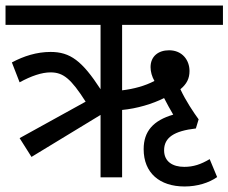

<svg xmlns="http://www.w3.org/2000/svg" viewBox="-20 -642 827 695"><path d="M94 -74 344 -226V0H422V-244C476 -249 532 -266 574 -287C584 -267 596 -246 607 -227C535 -206 500 -167 500 -102C500 -16 558 33 648 33C694 33 736 20 766 -1L739 -66C707 -47 680 -38 647 -38C605 -38 574 -57 574 -98C574 -144 610 -168 689 -177L699 -210C680 -236 652 -278 633 -319C656 -338 666 -358 666 -385C666 -424 640 -460 592 -460C553 -460 525 -438 525 -399C525 -382 530 -365 539 -349C505 -331 464 -320 422 -315V-552H787V-622H0V-552H344V-319C277 -422 234 -454 163 -454C113 -454 66 -439 23 -416L51 -344C93 -367 131 -380 163 -380C209 -380 237 -357 290 -274L51 -142Z"/></svg>

Font: Noto Sans Devanagari SemiCondensed
Style: Regular
Weight: 400
Width: 4
Designer: Jelle Bosma - Monotype Design Team
Foundry: Monotype Imaging Inc.
Version: Version 2.004